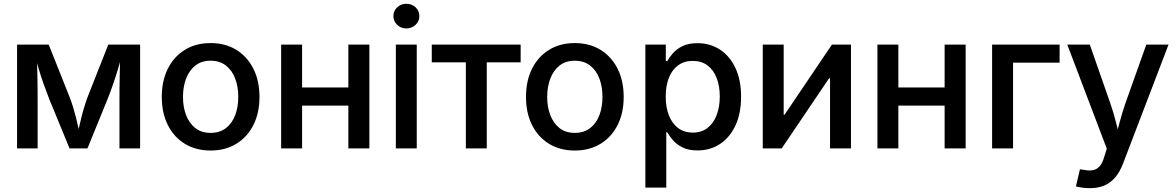

<svg xmlns="http://www.w3.org/2000/svg" viewBox="-20 -772 6120 999"><path d="M68.8 0V-540H233.4L341.3 -269Q351.6 -242.7 359.9 -215.8Q368.2 -189 374.8 -162.6Q381.3 -136.2 387 -110.8Q392.6 -85.4 397.9 -62.5H380.9Q385.7 -85 391.4 -109.9Q397 -134.8 403.6 -161.6Q410.2 -188.5 418.5 -215.6Q426.8 -242.7 436.5 -269L543.5 -540H709V0H601.6V-254.4Q601.6 -282.7 601.8 -312Q602.1 -341.3 602.8 -371.8Q603.5 -402.3 604 -433.1Q604.5 -463.9 605 -494.1H616.2Q605 -450.2 593.3 -410.9Q581.5 -371.6 568.4 -333.5Q555.2 -295.4 539.1 -254.9L435.1 0H341.8L236.8 -254.9Q220.7 -295.9 207.3 -334Q193.8 -372.1 182.1 -411.4Q170.4 -450.7 159.2 -494.1H171.9Q172.4 -466.8 173.1 -436.8Q173.8 -406.7 174.6 -375.5Q175.3 -344.2 175.5 -313.7Q175.8 -283.2 175.8 -254.4V0Z M1075.7 11.2Q999 11.2 941.9 -23.7Q884.8 -58.6 853.3 -121.3Q821.8 -184.1 821.8 -267.6Q821.8 -351.6 853.3 -414.6Q884.8 -477.5 941.9 -512.7Q999 -547.9 1075.7 -547.9Q1152.3 -547.9 1209.5 -512.7Q1266.6 -477.5 1298.3 -414.6Q1330.1 -351.6 1330.1 -267.6Q1330.1 -184.1 1298.3 -121.3Q1266.6 -58.6 1209.5 -23.7Q1152.3 11.2 1075.7 11.2ZM1075.7 -80.6Q1123.5 -80.6 1155.8 -105.7Q1188 -130.9 1203.9 -173.1Q1219.7 -215.3 1219.7 -267.6Q1219.7 -320.3 1203.9 -362.8Q1188 -405.3 1155.8 -430.7Q1123.5 -456.1 1075.7 -456.1Q1027.8 -456.1 996.1 -430.7Q964.4 -405.3 948.2 -362.8Q932.1 -320.3 932.1 -267.6Q932.1 -215.3 948.2 -173.1Q964.4 -130.9 996.1 -105.7Q1027.8 -80.6 1075.7 -80.6Z M1820.3 -316.9V-222.7H1523.4V-316.9ZM1551.8 -540V0H1442.9V-540ZM1901.9 -540V0H1792.5V-540Z M2039.6 0V-540H2148.4V0ZM2094.2 -624Q2066.4 -624 2046.6 -642.8Q2026.9 -661.6 2026.9 -688.5Q2026.9 -715.3 2046.6 -733.9Q2066.4 -752.4 2094.2 -752.4Q2122.6 -752.4 2142.3 -733.9Q2162.1 -715.3 2162.1 -688.5Q2162.1 -661.6 2142.3 -642.8Q2122.6 -624 2094.2 -624Z M2403.8 0V-447.8H2226.6V-540H2689V-447.8H2512.7V0Z M2970.7 11.2Q2894 11.2 2836.9 -23.7Q2779.8 -58.6 2748.3 -121.3Q2716.8 -184.1 2716.8 -267.6Q2716.8 -351.6 2748.3 -414.6Q2779.8 -477.5 2836.9 -512.7Q2894 -547.9 2970.7 -547.9Q3047.4 -547.9 3104.5 -512.7Q3161.6 -477.5 3193.4 -414.6Q3225.1 -351.6 3225.1 -267.6Q3225.1 -184.1 3193.4 -121.3Q3161.6 -58.6 3104.5 -23.7Q3047.4 11.2 2970.7 11.2ZM2970.7 -80.6Q3018.6 -80.6 3050.8 -105.7Q3083 -130.9 3098.9 -173.1Q3114.7 -215.3 3114.7 -267.6Q3114.7 -320.3 3098.9 -362.8Q3083 -405.3 3050.8 -430.7Q3018.6 -456.1 2970.7 -456.1Q2922.9 -456.1 2891.1 -430.7Q2859.4 -405.3 2843.3 -362.8Q2827.1 -320.3 2827.1 -267.6Q2827.1 -215.3 2843.3 -173.1Q2859.4 -130.9 2891.1 -105.7Q2922.9 -80.6 2970.7 -80.6Z M3337.9 204.1V-540H3444.3V-454.1H3451.7Q3462.4 -473.1 3481.2 -494.9Q3500 -516.6 3531 -532Q3562 -547.4 3608.9 -547.4Q3674.8 -547.4 3725.8 -514.2Q3776.9 -481 3806.4 -418.5Q3835.9 -356 3835.9 -269Q3835.9 -182.1 3806.9 -119.6Q3777.8 -57.1 3726.8 -23.2Q3675.8 10.7 3608.9 10.7Q3563 10.7 3532 -4.6Q3501 -20 3481.9 -42Q3462.9 -64 3451.7 -84H3446.8V204.1ZM3584.5 -82Q3629.9 -82 3661.1 -106.2Q3692.4 -130.4 3708.7 -172.9Q3725.1 -215.3 3725.1 -269.5Q3725.1 -323.7 3709 -365.7Q3692.9 -407.7 3661.6 -431.4Q3630.4 -455.1 3584.5 -455.1Q3539.6 -455.1 3508.1 -431.9Q3476.6 -408.7 3460.2 -367.2Q3443.8 -325.7 3443.8 -269.5Q3443.8 -213.9 3460.4 -171.6Q3477.1 -129.4 3508.5 -105.7Q3540 -82 3584.5 -82Z M4407.7 0H4298.8V-364.7H4293.9L4047.4 0H3948.7V-540H4057.6V-174.8H4062L4308.6 -540H4407.7Z M4922.9 -316.9V-222.7H4626V-316.9ZM4654.3 -540V0H4545.4V-540ZM5004.4 -540V0H4895V-540Z M5493.2 -540V-445.8H5251V0H5142.1V-540Z M5578.1 197.8 5599.1 108.9 5620.6 111.8Q5646 117.2 5666.3 113.5Q5686.5 109.9 5701.4 93.3Q5716.3 76.7 5725.1 44.9L5738.8 1.5L5533.2 -540H5650.4L5756.3 -236.8Q5773.9 -187 5785.9 -137.9Q5797.9 -88.9 5811.5 -40H5779.8Q5793 -88.9 5806.2 -138.2Q5819.3 -187.5 5836.4 -236.8L5944.3 -540H6060.1L5823.7 78.1Q5807.6 120.6 5783.9 149.4Q5760.3 178.2 5727.5 192.6Q5694.8 207 5652.3 207Q5628.4 207 5608.9 204.1Q5589.4 201.2 5578.1 197.8Z"/></svg>

Font: V-Inter
Style: Medium-500
Weight: 500
Designer: Rasmus Andersson
Foundry: rsms
Version: Version 4.000;git-4146feb